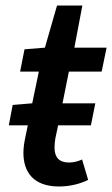

<svg xmlns="http://www.w3.org/2000/svg" viewBox="-20 -665 407 697"><path d="M194 12C239 12 276 0 300 -12L278 -86C265 -80 248 -75 231 -75C195 -75 178 -93 178 -129C178 -140 179 -151 181 -163L191 -210H310L326 -290H207L230 -405H349L367 -492H250L279 -645H187L143 -492L69 -486L53 -405H121L97 -290L26 -284L12 -210H81L72 -167C68 -148 65 -130 65 -110C65 -40 102 12 194 12Z"/></svg>

Font: Source Sans Pro Semibold
Style: Italic
Weight: 600
Italic angle: -11°
Designer: Paul D. Hunt
Foundry: Adobe Systems Incorporated
Version: Version 3.006;hotconv 1.0.111;makeotfexe 2.5.65597